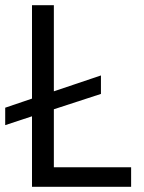

<svg xmlns="http://www.w3.org/2000/svg" viewBox="-27 -718 555 738"><path d="M477 0H96V-271L-7 -237V-304L96 -339V-698H180V-367L361 -428V-357L180 -298V-75H477Z"/></svg>

Font: IBM Plex Sans
Style: Regular
Weight: 400
Designer: Mike Abbink, Paul van der Laan, Pieter van Rosmalen
Foundry: Bold Monday
Version: Version 3.005